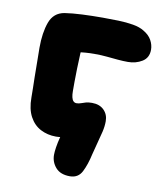

<svg xmlns="http://www.w3.org/2000/svg" viewBox="-79 -589 688 817"><g transform="rotate(10 265.0 -180.5)"><path d="M278 164Q237 164 216.5 140.5Q196 117 196 86Q196 73 199 53Q202 33 208.5 8Q215 -17 226 -44L267 -18Q251 -5 232 1.5Q213 8 190 8Q154 8 124 -7.5Q94 -23 76.5 -55.5Q59 -88 59 -138Q59 -157 58.5 -178.5Q58 -200 57.5 -223.5Q57 -247 57 -269.5Q57 -292 56.5 -313Q56 -334 56 -352Q56 -418 72.5 -463Q89 -508 135 -516Q167 -521 210 -523Q253 -525 299 -525Q333 -525 367 -524Q401 -523 430.5 -518Q460 -513 479 -501Q503 -487 514 -467Q525 -447 525 -426Q525 -391 498 -374.5Q471 -358 437 -358Q416 -358 393.5 -360Q371 -362 346 -364.5Q321 -367 291 -367Q251 -367 219 -361.5Q187 -356 151 -348L235 -415Q233 -390 231.5 -357.5Q230 -325 229 -292.5Q228 -260 228 -234Q228 -208 228 -195Q228 -180 230.5 -169Q233 -158 238.5 -152.5Q244 -147 252 -147Q262 -147 271 -150.5Q280 -154 291 -157Q302 -160 317 -160Q350 -160 369 -141Q388 -122 388 -93Q388 -71 382.5 -47.5Q377 -24 370 1Q363 26 356 55Q346 101 330 132.5Q314 164 278 164Z"/></g></svg>

Font: Shantell Sans ExtraBold
Style: Regular
Weight: 800
Designer: Stephen Nixon, Anya Danilova, Shantell Martin
Foundry: Arrow Type
Version: Version 1.011;[c5ecc13dd]